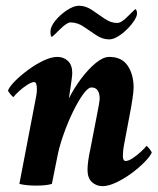

<svg xmlns="http://www.w3.org/2000/svg" viewBox="-20 -635 547 663"><path d="M334 7.8Q312.5 7.8 297.4 -6.3Q282.2 -20.5 282.2 -47.9Q282.2 -61.5 284.7 -80.1Q287.1 -98.6 292 -120.1L314.5 -236.3Q319.3 -260.7 321.8 -274.9Q324.2 -289.1 324.2 -293Q324.2 -333 295.9 -333Q284.2 -333 267.1 -309.6Q250 -286.1 232.4 -250Q214.8 -213.9 200.7 -174.3Q186.5 -134.8 179.7 -102.5L159.2 0Q140.6 5.9 104.5 5.9Q70.3 5.9 46.9 0L105.5 -305.7Q106.4 -310.5 106.9 -315.9Q107.4 -321.3 107.4 -328.1Q107.4 -351.6 97.7 -351.6Q88.9 -351.6 73.7 -341.8Q58.6 -332 45.4 -319.8Q32.2 -307.6 26.4 -299.8Q24.4 -299.8 16.1 -309.6Q7.8 -319.3 7.8 -323.2Q13.7 -336.9 32.7 -356Q51.8 -375 77.6 -394Q103.5 -413.1 130.4 -425.8Q157.2 -438.5 177.7 -438.5Q200.2 -438.5 214.8 -424.3Q229.5 -410.2 229.5 -382.8Q229.5 -377 227.5 -361.3Q225.6 -345.7 221.7 -320.3Q221.7 -319.3 217.8 -294.9Q235.4 -330.1 259.8 -362.8Q284.2 -395.5 310.1 -417Q335.9 -438.5 357.4 -438.5Q400.4 -438.5 420.9 -408.2Q441.4 -377.9 441.4 -332Q441.4 -320.3 437.5 -293.9Q433.6 -267.6 425.8 -227.5Q416 -174.8 411.1 -149.9Q406.2 -125 405.3 -115.2Q404.3 -105.5 404.3 -96.7Q404.3 -79.1 414.1 -79.1Q423.8 -79.1 438.5 -88.9Q453.1 -98.6 466.8 -111.3Q480.5 -124 485.4 -130.9Q488.3 -130.9 496.1 -121.1Q503.9 -111.3 503.9 -107.4Q498 -94.7 479 -75.2Q460 -55.7 434.1 -36.6Q408.2 -17.6 381.3 -4.9Q354.5 7.8 334 7.8ZM356.4 -499Q334 -499 312 -513.7Q290 -528.3 268.6 -543Q247.1 -557.6 223.6 -557.6Q210.9 -557.6 186.5 -533.2Q161.1 -507.8 159.2 -507.8Q154.3 -507.8 154.3 -526.4Q154.3 -543 170.9 -563.5Q187.5 -584 210.9 -599.6Q234.4 -615.2 252.9 -615.2Q275.4 -615.2 297.4 -600.6Q319.3 -585.9 340.8 -570.8Q362.3 -555.7 384.8 -555.7Q399.4 -555.7 422.9 -580.1Q446.3 -603.5 447.3 -603.5Q453.1 -600.6 453.1 -587.9Q453.1 -579.1 443.8 -564.5Q434.6 -549.8 419.4 -534.7Q404.3 -519.5 387.7 -509.3Q371.1 -499 356.4 -499Z"/></svg>

Font: Crimson Text
Style: Bold Italic
Weight: 700
Italic angle: -11°
Designer: Sebastian Kosch
Foundry: Sebastian Kosch
Version: Version 1.100; ttfautohint (v1.8.4)